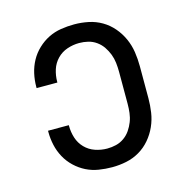

<svg xmlns="http://www.w3.org/2000/svg" viewBox="-85 -608 671 696"><g transform="rotate(-15 250.0 -260.0)"><path d="M253 8Q228 8 203 4Q178 0 156 -11Q134 -22 115.5 -39.5Q97 -57 85 -79Q73 -101 67.5 -125.5Q62 -150 62 -175V-180H140V-177Q140 -154 147 -132Q154 -110 170 -93.5Q186 -77 208 -69.5Q230 -62 253 -62Q270 -62 286.5 -66Q303 -70 317 -80Q331 -90 340.5 -104Q350 -118 356 -133.5Q362 -149 364 -166Q366 -183 366 -200V-320Q366 -337 364 -354Q362 -371 356 -386.5Q350 -402 340.5 -416Q331 -430 317 -440Q303 -450 286.5 -454Q270 -458 253 -458Q230 -458 208 -450.5Q186 -443 170 -426.5Q154 -410 147 -388Q140 -366 140 -343V-340H62V-345Q62 -370 67.5 -394.5Q73 -419 85 -441Q97 -463 115.5 -480.5Q134 -498 156 -509Q178 -520 203 -524Q228 -528 253 -528Q280 -528 306.5 -522.5Q333 -517 356 -503.5Q379 -490 396.5 -469.5Q414 -449 425 -424.5Q436 -400 440 -373.5Q444 -347 444 -320V-200Q444 -173 440 -146.5Q436 -120 425 -95.5Q414 -71 396.5 -50.5Q379 -30 356 -16.5Q333 -3 306.5 2.5Q280 8 253 8Z"/></g></svg>

Font: Iosevka srxl
Style: Regular
Weight: 400
Monospace: yes
Designer: Belleve Invis
Foundry: Belleve Invis
Version: Version 33.0.1; ttfautohint (v1.8.3)